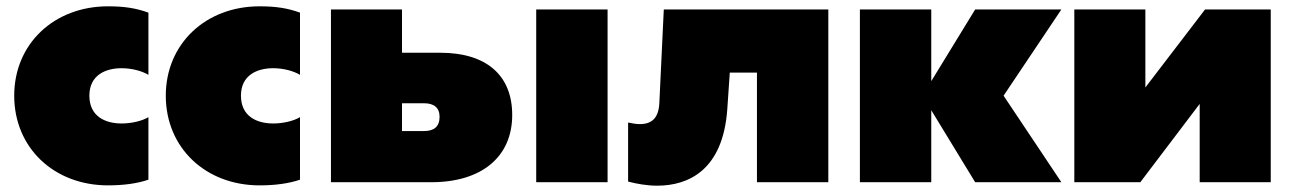

<svg xmlns="http://www.w3.org/2000/svg" viewBox="-20 -577 4094 608"><path d="M322 10C372 10 415 4 450 -8V-206C430 -194 397 -186 365 -186C314 -186 263 -208 263 -274C263 -339 314 -361 365 -361C398 -361 430 -352 450 -340V-537C411 -551 375 -557 322 -557C151 -557 25 -438 25 -274C25 -109 151 10 322 10Z M802 10C852 10 895 4 930 -8V-206C910 -194 877 -186 845 -186C794 -186 743 -208 743 -274C743 -339 794 -361 845 -361C878 -361 910 -352 930 -340V-537C891 -551 855 -557 802 -557C631 -557 505 -438 505 -274C505 -109 631 10 802 10Z M1028 0H1346C1505 0 1602 -80 1602 -213C1602 -338 1521 -410 1374 -410H1253V-547H1028ZM1323 -162H1253V-250H1323C1353 -250 1372 -237 1372 -207C1372 -175 1353 -162 1323 -162ZM1678 0H1904V-547H1678Z M2377 0H2603V-547H2082L2068 -252C2066 -203 2044 -184 2006 -184C1995 -184 1983 -186 1969 -189V-2C1996 5 2028 11 2061 11C2160 11 2269 -38 2283 -230L2291 -347H2377Z M3068 0H3341L3158 -274L3341 -547H3068L2929 -320V-547H2703V0H2929V-228Z M3382 0H3591L3779 -248V0H4004V-547H3796L3607 -300V-547H3382Z"/></svg>

Font: Chess Sans Black
Style: Regular
Weight: 900
Designer: Wolf Bōese
Foundry: Wolf Bōese
Version: Version 7.223;Glyphs 3.3 (3306)